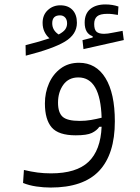

<svg xmlns="http://www.w3.org/2000/svg" viewBox="-20 -615 626 858"><path d="M206.5 223.1Q174.8 223.1 142.1 218.3Q109.4 213.4 83 202.6L86.9 144.5Q119.6 152.3 147.9 156Q176.3 159.7 208 159.7Q321.3 159.7 375.5 108.2Q429.7 56.6 434.1 -48.8L423.8 -48.3Q412.6 -31.7 390.6 -21Q368.7 -10.3 318.4 -10.3Q241.7 -10.3 211.2 -45.4Q180.7 -80.6 180.7 -152.8Q180.7 -201.2 199 -242.7Q217.3 -284.2 251.5 -309.3Q285.6 -334.5 333 -334.5Q409.2 -334.5 451.2 -266.4Q493.2 -198.2 493.2 -72.8Q493.2 74.2 422.9 148.7Q352.5 223.1 206.5 223.1ZM434.1 -88.9Q428.7 -269 330.1 -269Q286.6 -269 262.9 -236.1Q239.3 -203.1 239.3 -156.2Q239.3 -111.8 259.8 -93.3Q280.3 -74.7 336.4 -74.7Q362.8 -74.7 386.7 -78.9Q410.6 -83 434.1 -88.9ZM95.2 -366.2 94.2 -413.1Q162.1 -430.2 201.2 -443.8Q187.5 -455.1 179 -472.7Q170.4 -490.2 170.4 -512.7Q170.4 -548.3 193.6 -569.8Q216.8 -591.3 249.5 -591.3Q284.2 -591.3 304 -570.6Q323.7 -549.8 323.7 -513.2Q323.7 -461.4 270.3 -429.2Q216.8 -397 95.2 -366.2ZM353 -395.5 348.6 -435.5 394 -447.3V-453.1Q358.4 -465.3 358.4 -513.7Q358.4 -553.7 383.3 -574.5Q408.2 -595.2 451.2 -595.2Q482.4 -595.2 509.3 -585.9L506.8 -548.3Q495.1 -550.3 483.6 -551.8Q472.2 -553.2 460 -553.2Q426.8 -553.2 413.8 -541.7Q400.9 -530.3 400.9 -507.8Q400.9 -482.9 411.1 -473.4Q421.4 -463.9 445.3 -463.9Q460.4 -463.9 483.4 -468.8Q506.3 -473.1 527.8 -477.1L533.2 -436ZM242.2 -460.9Q264.2 -472.7 272 -484.4Q279.8 -496.1 279.8 -510.3Q279.8 -527.3 271 -536.9Q262.2 -546.4 248 -546.4Q213.4 -546.4 213.4 -511.2Q213.4 -479.5 242.2 -460.9Z"/></svg>

Font: CaskaydiaMono NF Light
Style: Regular
Weight: 300
Designer: Aaron Bell
Foundry: Saja Typeworks
Version: Version 2111.001; ttfautohint (v1.8.4);Nerd Fonts 3.1.1